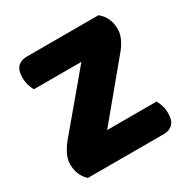

<svg xmlns="http://www.w3.org/2000/svg" viewBox="-142 -736 844 862"><g transform="rotate(-30 280.0 -304.5)"><path d="M308 -466H62Q55 -477 49 -496Q43 -515 43 -536Q43 -575 60.5 -592Q78 -609 106 -609H479Q523 -573 523 -513Q523 -488 511.5 -463.5Q500 -439 482 -417L255 -143H511Q518 -132 524 -113Q530 -94 530 -73Q530 -34 512.5 -17Q495 0 467 0H73Q56 -14 45 -38Q34 -62 34 -93Q34 -118 47 -144Q60 -170 78 -192Z"/></g></svg>

Font: Baloo Thambi
Style: Regular
Weight: 400
Designer: Aadarsh Rajan and Ek Type
Foundry: Ek Type
Version: Version 1.100;PS 1.000;hotconv 1.0.88;makeotf.lib2.5.647800;